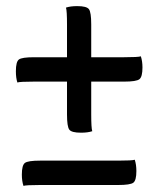

<svg xmlns="http://www.w3.org/2000/svg" viewBox="-20 -608 520 631"><path d="M111.8 0Q65.9 0 57.1 2.9Q51.8 -13.2 51.8 -34.2Q51.8 -64.9 61.8 -72.5Q71.8 -80.1 111.8 -80.1H368.2Q414.1 -80.1 422.9 -83Q428.2 -66.9 428.2 -45.9Q428.2 -15.1 418.2 -7.6Q408.2 0 368.2 0ZM200.2 -339.8H91.8Q45.9 -339.8 37.1 -336.9Q32.2 -351.6 32.2 -374Q32.2 -404.8 42 -412.4Q51.8 -419.9 91.8 -419.9H200.2V-527.8Q200.2 -572.8 196.8 -583Q211.4 -587.9 233.9 -587.9Q264.6 -587.9 272.2 -577.9Q279.8 -567.9 279.8 -527.8V-419.9H388.2Q434.1 -419.9 442.9 -422.9Q448.2 -406.7 448.2 -386.2Q448.2 -355.5 438.2 -347.7Q428.2 -339.8 388.2 -339.8H279.8V-231.9Q279.8 -187 283.2 -176.8Q268.6 -171.9 246.1 -171.9Q215.3 -171.9 207.8 -181.9Q200.2 -191.9 200.2 -231.9Z"/></svg>

Font: Nikodecs
Style: Medium
Weight: 500
Version: Version 0.29